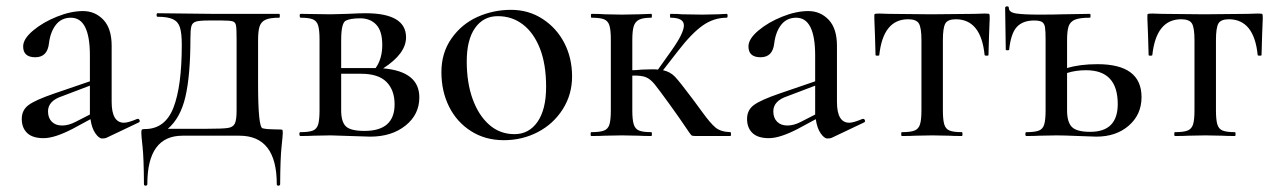

<svg xmlns="http://www.w3.org/2000/svg" viewBox="-20 -430 4043 607"><path d="M131.8 -78.1Q131.8 -57.1 143.8 -45.2Q155.8 -33.2 176.3 -33.2Q196.8 -33.2 219.2 -44.9L264.2 -67.9V-159.2L176.8 -126Q131.8 -111.3 131.8 -78.1ZM53.2 -283.2Q53.2 -307.1 84.7 -333.5Q116.2 -359.9 160.2 -377.4Q204.1 -395 242.4 -395Q280.8 -395 306.9 -367.4Q333 -339.8 333 -285.2V-107.9Q333 -42 372.1 -42Q385.3 -42 414.1 -54.2H416Q419.9 -54.2 421.4 -49.6Q422.9 -44.9 418.9 -43L315.9 5.9Q312 7.8 302.5 7.8Q293 7.8 281.5 -8.5Q270 -24.9 266.1 -53.2L210 -22.9Q152.8 6.8 117.9 6.8Q83 6.8 65.9 -9.5Q48.8 -25.9 48.8 -54Q48.8 -82 70.3 -97.9Q91.8 -113.8 149.9 -133.8L264.2 -172.9V-254.9Q264.2 -374 204.1 -374Q174.3 -374 156.7 -351.6Q139.2 -329.1 134.8 -293Q129.9 -249 91.6 -249Q53.2 -249 53.2 -283.2Z M728 -305.2Q728 -339.4 726.1 -349.6Q724.1 -359.9 715.6 -362.5Q707 -365.2 681.2 -365.2H639.2Q610.4 -365.2 599.1 -361.6Q587.9 -357.9 585 -346.9Q582 -335.9 582 -308.1Q582 -192.9 566.4 -125Q550.8 -57.1 510.7 -22.9H635.7Q683.6 -22.9 700.2 -25.4Q716.8 -27.8 722.4 -39.3Q728 -50.8 728 -81.1ZM557.1 -1Q445.8 -1 445.8 151.9Q445.8 156.7 440.4 157Q435.1 157.2 435.1 151.9Q434.6 69.3 430.7 34.2Q426.8 -1 426.8 -9.3Q426.8 -17.6 428.2 -19.8Q429.7 -22 438 -22Q502 -22 528.3 -89.6Q554.7 -157.2 554.7 -288.1Q554.7 -325.2 548.8 -343.5Q543 -361.8 526.4 -369.4Q509.8 -377 478 -377Q475.1 -377 475.1 -382.6Q475.1 -388.2 478 -388.2L650.9 -386.2H862.8Q864.7 -386.2 864.7 -380.1Q864.7 -374 862.8 -374Q834 -374 820.1 -367.9Q806.2 -361.8 801 -347.4Q795.9 -333 795.9 -303.2V-165.5Q795.9 -27.8 810.1 -24.4Q824.2 -21 847.7 -21Q871.1 -21 872.6 -19.5Q874 -18.1 874 -10Q874 -2 870.1 34.2Q866.2 70.3 865.7 151.9Q865.7 156.7 860.4 157Q855 157.2 855 151.9Q855 -1 736.8 -1Z M1132.3 -16.1Q1227.5 -16.1 1227.5 -100.1Q1227.5 -145 1201.9 -170.9Q1176.3 -196.8 1121.6 -196.8H1058.6V-81.1Q1058.6 -44.9 1073.5 -30.5Q1088.4 -16.1 1132.3 -16.1ZM1058.6 -303.2V-214.8H1167.5Q1188.5 -244.1 1188.5 -288.1Q1188.5 -332 1169.4 -352.1Q1150.4 -372.1 1119.1 -372.1Q1087.9 -372.1 1073.2 -364.7Q1058.6 -357.4 1058.6 -303.2ZM1263.7 -312Q1263.7 -260.3 1191.4 -213.9Q1305.7 -204.1 1305.7 -122.1Q1305.7 -67.9 1262 -33Q1218.3 2 1150.4 2L1025.4 -2L971.7 -1Q956.5 0 929.7 0Q926.8 0 926.5 -6.1Q926.3 -12.2 929.7 -12.2Q956.5 -12.2 969 -17.1Q981.4 -22 985.8 -36.4Q990.2 -50.8 990.2 -81.1V-305.2Q990.2 -335 985.8 -349.4Q981.4 -363.8 969 -368.9Q956.5 -374 930.7 -374Q927.7 -374 927.5 -380.1Q927.2 -386.2 930.7 -386.2L1025.4 -384.8L1078.6 -386.2Q1116.7 -388.2 1135.3 -388.2Q1263.7 -388.2 1263.7 -312Z M1679.4 -44.9Q1706.5 -84 1706.5 -155.5Q1706.5 -227.1 1687 -276.6Q1667.5 -326.2 1633.3 -352.5Q1599.1 -378.9 1553.7 -378.9Q1508.3 -378.9 1481.9 -341.6Q1455.6 -304.2 1455.6 -236.1Q1455.6 -168 1474.4 -116.5Q1493.2 -64.9 1526.9 -35.4Q1560.5 -5.9 1606.4 -5.9Q1652.3 -5.9 1679.4 -44.9ZM1399.9 -92.5Q1375.5 -141.1 1375.5 -202.1Q1375.5 -263.2 1407.5 -308.6Q1439.5 -354 1489.5 -376.5Q1539.6 -398.9 1595.5 -398.9Q1651.4 -398.9 1695.8 -369.9Q1740.2 -340.8 1764.4 -293.5Q1788.6 -246.1 1788.6 -188.5Q1788.6 -130.9 1759 -84.5Q1729.5 -38.1 1680.4 -12.5Q1631.3 13.2 1572.8 13.2Q1514.2 13.2 1469.2 -15.4Q1424.3 -43.9 1399.9 -92.5Z M2289.1 0H2176.3Q2168.5 0 2165.3 -2.9Q2162.1 -5.9 2145.8 -30.5Q2129.4 -55.2 2096.2 -101.1Q2063 -147 2049.6 -163.6Q2036.1 -180.2 2021.7 -186Q2007.3 -191.9 1979 -190.9V-81.1Q1979 -51.3 1983.6 -36.6Q1988.3 -22 2000.7 -17.1Q2013.2 -12.2 2039.1 -12.2Q2041 -12.2 2041 -6.1Q2041 0 2039.1 0Q2013.2 0 1999 -1L1946.3 -2L1892.1 -1Q1877 0 1849.1 0Q1847.2 0 1847.2 -6.1Q1847.2 -12.2 1849.1 -12.2Q1876 -12.2 1889.2 -17.1Q1902.3 -22 1906.7 -36.4Q1911.1 -50.8 1911.1 -81.1V-305.2Q1911.1 -335 1906.7 -349.4Q1902.3 -363.8 1889.9 -368.9Q1877.4 -374 1850.1 -374Q1848.1 -374 1848.1 -380.1Q1848.1 -386.2 1850.1 -386.2Q1877 -386.2 1892.1 -384.8L1946.3 -383.8L2000 -384.8Q2014.2 -385.7 2039.1 -386.2Q2041 -386.2 2041 -380.1Q2041 -374 2039.1 -374Q2013.2 -374 2000.7 -367.9Q1988.3 -361.8 1983.6 -347.4Q1979 -333 1979 -303.2V-208Q1991.2 -208 2009.3 -210L2042.5 -210.9Q2054.7 -210.9 2060.1 -210L2102.1 -269Q2142.1 -325.2 2142.1 -349.6Q2142.1 -374 2100.1 -374Q2098.1 -374 2098.1 -380.1Q2098.1 -386.2 2100.1 -386.2Q2124 -386.2 2136.2 -384.8L2200.2 -383.8L2250 -384.8Q2259.8 -385.7 2277.3 -386.2Q2280.3 -386.2 2280.3 -380.1Q2280.3 -374 2277.3 -374Q2236.3 -374 2201.2 -349.1Q2166 -324.2 2122.1 -267.1L2076.2 -208Q2099.1 -203.1 2114.3 -187Q2129.4 -170.9 2170.4 -116.2L2199.2 -77.1Q2225.1 -41 2241.7 -27.1Q2258.3 -13.2 2289.1 -12.2Q2291 -12.2 2291 -6.1Q2291 0 2289.1 0Z M2424.8 -78.1Q2424.8 -57.1 2436.8 -45.2Q2448.7 -33.2 2469.2 -33.2Q2489.7 -33.2 2512.2 -44.9L2557.1 -67.9V-159.2L2469.7 -126Q2424.8 -111.3 2424.8 -78.1ZM2346.2 -283.2Q2346.2 -307.1 2377.7 -333.5Q2409.2 -359.9 2453.1 -377.4Q2497.1 -395 2535.4 -395Q2573.7 -395 2599.9 -367.4Q2626 -339.8 2626 -285.2V-107.9Q2626 -42 2665 -42Q2678.2 -42 2707 -54.2H2709Q2712.9 -54.2 2714.4 -49.6Q2715.8 -44.9 2711.9 -43L2608.9 5.9Q2605 7.8 2595.5 7.8Q2585.9 7.8 2574.5 -8.5Q2563 -24.9 2559.1 -53.2L2502.9 -22.9Q2445.8 6.8 2410.9 6.8Q2376 6.8 2358.9 -9.5Q2341.8 -25.9 2341.8 -54Q2341.8 -82 2363.3 -97.9Q2384.8 -113.8 2442.9 -133.8L2557.1 -172.9V-254.9Q2557.1 -374 2497.1 -374Q2467.3 -374 2449.7 -351.6Q2432.1 -329.1 2427.7 -293Q2422.9 -249 2384.5 -249Q2346.2 -249 2346.2 -283.2Z M2831.1 -12.2Q2857.9 -12.2 2870.8 -17.1Q2883.8 -22 2888.4 -36.4Q2893.1 -50.8 2893.1 -81.1V-303.2Q2893.1 -342.3 2885 -355.7Q2877 -369.1 2851.1 -369.1Q2772 -369.1 2759.8 -255.9Q2759.8 -253.9 2753.9 -253.9Q2748 -253.9 2748 -255.9L2746.1 -320.8Q2743.2 -382.8 2744.6 -385Q2746.1 -387.2 2759.8 -387.2Q2773.4 -387.2 2789.1 -386.2L2923.8 -384.8L3062 -386.2Q3079.1 -387.2 3092.8 -387.2Q3106.4 -387.2 3107.7 -385.5Q3108.9 -383.8 3108.9 -372.1Q3108.9 -360.4 3106.9 -320.8L3105 -255.9Q3105 -253.9 3099.4 -253.9Q3093.8 -253.9 3092.8 -255.9Q3081.5 -368.7 3002 -369.1Q2976.1 -369.1 2968.5 -355.5Q2960.9 -341.8 2960.9 -303.2V-81.1Q2960.9 -51.3 2965.3 -36.6Q2969.7 -22 2982.4 -17.1Q2995.1 -12.2 3021 -12.2Q3022.9 -12.2 3022.9 -6.1Q3022.9 0 3021 0Q2995.1 0 2980 -1L2927.7 -2L2874 -1Q2858.9 0 2831.1 0Q2829.1 0 2829.1 -6.1Q2829.1 -12.2 2831.1 -12.2Z M3513.7 -101.1Q3513.7 -208 3413.6 -208Q3380.4 -208 3353.5 -199.2V-81.1Q3353.5 -43.9 3368.7 -28.6Q3383.8 -13.2 3426.8 -13.2Q3513.7 -13.2 3513.7 -101.1ZM3588.9 -123Q3588.9 -67.9 3548.8 -33Q3508.8 2 3445.8 2L3389.6 0Q3341.8 -2 3320.8 -2L3266.6 -1Q3251.5 0 3224.6 0Q3221.7 0 3221.7 -6.1Q3221.7 -12.2 3224.6 -12.2Q3251.5 -12.2 3264.2 -17.1Q3276.9 -22 3281.2 -36.4Q3285.6 -50.8 3285.6 -81.1V-305.2Q3285.6 -332 3283.7 -344Q3281.7 -356 3274.2 -360.6Q3266.6 -365.2 3249.5 -365.2Q3213.4 -365.2 3194.6 -344.7Q3175.8 -324.2 3170.4 -272.9Q3170.4 -271 3165 -271Q3159.7 -271 3159.7 -272.9L3157.7 -404.8Q3157.7 -409.7 3163.6 -409.9Q3169.4 -410.2 3169.4 -404.8Q3169.4 -390.6 3193.6 -387.2Q3217.8 -383.8 3265.1 -383.8Q3312.5 -383.8 3339.8 -384.8L3425.8 -386.2Q3427.7 -386.2 3427.7 -380.1Q3427.7 -374 3425.8 -374Q3393.6 -374 3378.7 -367.9Q3363.8 -361.8 3358.6 -347.4Q3353.5 -333 3353.5 -303.2V-214.8Q3393.6 -227.1 3449.7 -227.1Q3588.9 -227.1 3588.9 -123Z M3694.3 -12.2Q3721.2 -12.2 3734.1 -17.1Q3747.1 -22 3751.7 -36.4Q3756.3 -50.8 3756.3 -81.1V-303.2Q3756.3 -342.3 3748.3 -355.7Q3740.2 -369.1 3714.4 -369.1Q3635.3 -369.1 3623 -255.9Q3623 -253.9 3617.2 -253.9Q3611.3 -253.9 3611.3 -255.9L3609.4 -320.8Q3606.4 -382.8 3607.9 -385Q3609.4 -387.2 3623 -387.2Q3636.7 -387.2 3652.3 -386.2L3787.1 -384.8L3925.3 -386.2Q3942.4 -387.2 3956.1 -387.2Q3969.7 -387.2 3970.9 -385.5Q3972.2 -383.8 3972.2 -372.1Q3972.2 -360.4 3970.2 -320.8L3968.3 -255.9Q3968.3 -253.9 3962.6 -253.9Q3957 -253.9 3956.1 -255.9Q3944.8 -368.7 3865.2 -369.1Q3839.4 -369.1 3831.8 -355.5Q3824.2 -341.8 3824.2 -303.2V-81.1Q3824.2 -51.3 3828.6 -36.6Q3833 -22 3845.7 -17.1Q3858.4 -12.2 3884.3 -12.2Q3886.2 -12.2 3886.2 -6.1Q3886.2 0 3884.3 0Q3858.4 0 3843.3 -1L3791 -2L3737.3 -1Q3722.2 0 3694.3 0Q3692.4 0 3692.4 -6.1Q3692.4 -12.2 3694.3 -12.2Z"/></svg>

Font: Cormorant-Medium
Style: Regular
Weight: 500
Designer: Christian Thalmann (Catharsis Fonts)
Version: Version 3.000